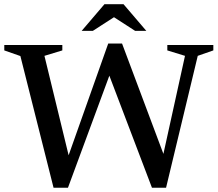

<svg xmlns="http://www.w3.org/2000/svg" viewBox="-24 -891 1040 918"><path d="M516.5 -577 301 6.5H232L73.5 -623L-3.5 -650V-676H274V-650L188.5 -624L314 -108L289.5 -107.5L493.5 -683H559.5L781 -92L740.5 -79L860.5 -624L776 -650V-676H996V-650L921.5 -624L770 6.5H702.5L485 -565.5ZM512 -814.5H530L420 -743.5H366.5L475.5 -871H566.5L675.5 -743.5H622Z"/></svg>

Font: Newsreader 16pt Medium
Style: Regular
Weight: 500
Designer: Hugues Gentile
Foundry: Production Type
Version: Version 1.003